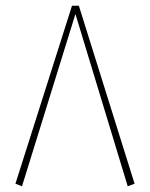

<svg xmlns="http://www.w3.org/2000/svg" viewBox="-20 -647 524 672"><path d="M427 5 244 -598 57 5 34 -4 232 -627H256L451 -4Z"/></svg>

Font: FiraGO Thin
Style: Italic
Weight: 100
Italic angle: -8°
Designer: bBox Type GmbH
Foundry: bBox Type GmbH
Version: Version 1.001